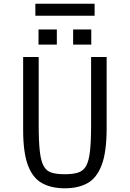

<svg xmlns="http://www.w3.org/2000/svg" viewBox="-20 -1003 701 1037"><path d="M330 14Q258 14 207.5 -13.5Q157 -41 131 -110Q105 -179 105 -302V-695H189V-329Q189 -239 195 -186Q201 -133 216 -106Q231 -79 258.5 -70.5Q286 -62 330 -62Q374 -62 402 -71Q430 -80 445 -106.5Q460 -133 466 -186.5Q472 -240 472 -329V-695H556V-311Q556 -183 529.5 -112.5Q503 -42 453 -14Q403 14 330 14ZM188 -762V-844H287V-762ZM375 -762V-844H473V-762ZM171 -918V-983H491V-918Z"/></svg>

Font: Ruda
Style: Regular
Weight: 400
Designer: Mariela Monsalve and Angelina Sanchez
Foundry: Mariela Monsalve and Angelina Sanchez
Version: Version 2.000